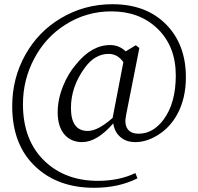

<svg xmlns="http://www.w3.org/2000/svg" viewBox="-20 -724 941 912"><path d="M427 168Q257 168 151 70Q38 -34 38 -220Q38 -353 101 -465Q163 -575 270 -638Q381 -704 514 -704Q675 -704 770 -607Q863 -512 863 -357Q863 -258 823 -183Q788 -118 729 -82Q676 -49 623 -49Q578 -49 551 -74Q524 -97 518 -138Q441 -49 370 -49Q320 -49 289 -82Q254 -120 254 -190Q254 -253 280 -316Q302 -372 341 -418Q415 -510 503 -510Q546 -510 577 -480L625 -509L642 -496L579 -178Q570 -135 585.5 -112Q601 -89 639 -89Q707 -89 757 -156Q815 -234 815 -366Q815 -504 728 -588Q643 -670 509 -670Q390 -670 291 -607Q197 -548 143 -446.5Q89 -345 89 -229Q89 -55 195 44Q293 135 445 135Q546 135 623 98L633 123Q544 168 427 168ZM397 -102Q445 -102 515 -164L566 -429Q538 -468 496 -468Q430 -468 382 -401Q317 -312 317 -211Q317 -102 397 -102Z"/></svg>

Font: Cactus Classical Serif
Style: Regular
Weight: 400
Designer: Henry Chan (via Glyphwiki)、田海東、宇文滿月
Foundry: Moonlit Owen
Version: Version 1.000